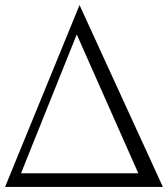

<svg xmlns="http://www.w3.org/2000/svg" viewBox="-20 -738 663 758"><path d="M294 -718 623 0H0ZM526 -54 283 -602 63 -54Z"/></svg>

Font: Fahkwang ExtraLight
Style: Regular
Weight: 275
Designer: Suppakit Chalermlarp | Katatrad Co.,Ltd.
Foundry: Cadson Demak Co.,Ltd.
Version: Version 1.000; ttfautohint (v1.6)